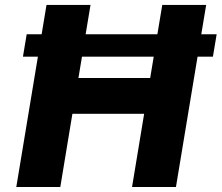

<svg xmlns="http://www.w3.org/2000/svg" viewBox="-20 -747 886 767"><path d="M131.4 -520.6H71.7L86.6 -610.1H146.3L165.8 -727.3H341.6L322.1 -610.1H608.7L628.2 -727.3H803.6L784.1 -610.1H845.5L830.6 -520.6H769.2L682.9 0H507.5L555.8 -292.3H269.2L220.9 0H45.1ZM579.9 -435.4 594.1 -520.6H307.5L293.3 -435.4Z"/></svg>

Font: Inter P Extra Bold
Style: Italic
Weight: 800
Italic angle: 9.39999°
Designer: Rasmus Andersson
Foundry: rsms
Version: Version 3.018;git-588b23468